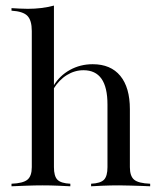

<svg xmlns="http://www.w3.org/2000/svg" viewBox="-20 -651 559 671"><path d="M298.4 0V-8.9Q331.5 -10.5 343.5 -23Q355.6 -35.5 355.6 -66.9V-285.5Q355.6 -346 334.7 -375.8Q313.7 -405.6 271.8 -405.6Q241.1 -405.6 213.7 -388.7Q186.3 -371.8 166.9 -340.3V-350.8Q187.9 -386.3 224.2 -406.5Q260.5 -426.6 304 -426.6Q366.9 -426.6 400.4 -385.9Q433.9 -345.2 433.9 -269.4V-66.9Q433.9 -35.5 448.8 -23Q463.7 -10.5 504.8 -8.9V0Q494.4 -0.8 476.2 -1.2Q458.1 -1.6 437.1 -2.4Q416.1 -3.2 396 -3.2Q366.9 -3.2 339.5 -2Q312.1 -0.8 298.4 0ZM20.2 0V-8.9Q60.5 -10.5 75.8 -23Q91.1 -35.5 91.1 -66.9V-542.7Q91.1 -579.8 75.8 -595.6Q60.5 -611.3 20.2 -613.7V-622.6Q34.7 -621.8 48.8 -621Q62.9 -620.2 77.4 -620.2Q101.6 -620.2 124.6 -623Q147.6 -625.8 168.5 -631.5V-66.9Q168.5 -35.5 180.6 -23Q192.7 -10.5 225.8 -8.9V0Q209.7 -0.8 183.1 -2Q156.5 -3.2 129 -3.2Q101.6 -3.2 71.4 -2Q41.1 -0.8 20.2 0Z"/></svg>

Font: Playfair 144pt
Style: Regular
Weight: 400
Designer: Claus Eggers Sørensen
Foundry: Claus Eggers Sørensen
Version: Version 2.001;gftools[0.9.30]